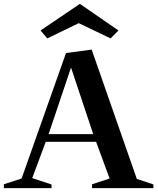

<svg xmlns="http://www.w3.org/2000/svg" viewBox="-21 -975 818 995"><path d="M-1 0V-20L91 -50L321 -700L454 -718L688 -48L774 -19V0H456V-20L547 -50L477 -240H216L146 -52L246 -19V0ZM231 -280H462L347 -625ZM224 -776 189 -817 393 -955 593 -817 552 -776 387 -855Z"/></svg>

Font: Wittgenstein Semibold
Style: Regular
Weight: 600
Designer: Jörg Drees
Foundry: Jörg Drees
Version: Version 1.303; ttfautohint (v1.8.4.7-5d5b)